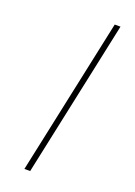

<svg xmlns="http://www.w3.org/2000/svg" viewBox="-146 -818 616 876"><g transform="rotate(20 162.0 -380.0)"><path d="M91 0 253 -760H281L119 0Z"/></g></svg>

Font: Noto Serif Display ExtraCondensed Thin
Style: Italic
Weight: 100
Width: 2
Italic angle: -12°
Designer: Monotype Design Team
Foundry: Monotype Imaging Inc.
Version: Version 2.009